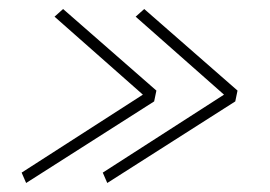

<svg xmlns="http://www.w3.org/2000/svg" viewBox="-20 -501 600 426"><path d="M218 -95 208 -118 477 -291 281 -464 300 -481 507 -300 502 -276ZM38 -95 28 -118 297 -291 101 -464 120 -481 327 -300 322 -276Z"/></svg>

Font: Kanit Thin
Style: Italic
Weight: 250
Italic angle: -12°
Designer: Katatrad Team
Foundry: CadsonDemak
Version: Version 2.000; ttfautohint (v1.8.3)